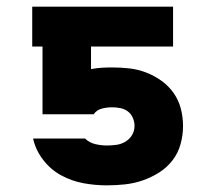

<svg xmlns="http://www.w3.org/2000/svg" viewBox="-20 -550 640 578"><path d="M302 8Q266 8 231 1.5Q196 -5 164.5 -22Q133 -39 110.5 -68Q88 -97 80 -131V-133H237V-132Q250 -120 267.5 -116Q285 -112 302 -112Q316 -112 330.5 -114Q345 -116 357.5 -123.5Q370 -131 377.5 -143.5Q385 -156 385 -171Q385 -183 380 -195Q375 -207 365 -214.5Q355 -222 342.5 -224.5Q330 -227 317 -227Q302 -227 286.5 -223Q271 -219 262 -206H108V-410H77V-530H501V-410H254V-342Q270 -345 285.5 -346Q301 -347 317 -347Q344 -347 370 -344Q396 -341 420.5 -331.5Q445 -322 466.5 -306.5Q488 -291 503 -269.5Q518 -248 524.5 -222.5Q531 -197 531 -170Q531 -143 523.5 -116Q516 -89 499.5 -67.5Q483 -46 459.5 -31Q436 -16 410 -7Q384 2 356.5 5Q329 8 302 8Z"/></svg>

Font: Iosevka Curly Heavy Extended
Style: Regular
Weight: 900
Width: 7
Monospace: yes
Designer: Belleve Invis
Foundry: Belleve Invis
Version: Version 11.1.0; ttfautohint (v1.8.3)